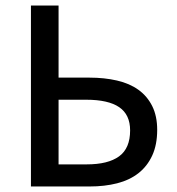

<svg xmlns="http://www.w3.org/2000/svg" viewBox="-20 -675 640 695"><path d="M92 0V-655H192V-394H304Q358 -394 403.5 -383.5Q449 -373 481 -350Q513 -327 531 -291Q549 -255 549 -205Q549 -151 531 -112Q513 -73 481 -48Q449 -23 404 -11.5Q359 0 304 0ZM192 -80H294Q371 -80 411 -109Q451 -138 451 -203Q451 -260 411.5 -287Q372 -314 292 -314H192Z"/></svg>

Font: SauceCodePro Nerd Font Mono
Style: Regular
Weight: 500
Monospace: yes
Designer: Paul D. Hunt, Teo Tuominen
Foundry: Adobe Systems Incorporated
Version: Version 2.030;PS 1.000;hotconv 16.6.51;makeotf.lib2.5.65220;